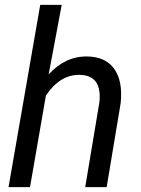

<svg xmlns="http://www.w3.org/2000/svg" viewBox="-20 -770 579 790"><path d="M180.2 -463.9Q249.5 -539.6 339.8 -537.6Q414.1 -536.6 450 -486.6Q485.8 -436.5 476.6 -346.2L418.9 0H330.6L388.7 -347.7Q391.6 -371.6 389.2 -392.1Q380.9 -460.4 308.6 -461.9Q227.5 -463.9 168.9 -377L103.5 0H15.1L145.5 -750H233.9Z"/></svg>

Font: TypoPRO Roboto
Style: Italic
Weight: 400
Italic angle: -12°
Designer: Google
Version: Version 2.136; 2016